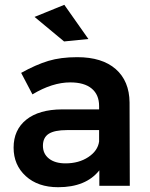

<svg xmlns="http://www.w3.org/2000/svg" viewBox="-20 -780 630 806"><path d="M351.1 -616.2 249 -606 125 -709 250 -759.8ZM524.9 0H397V-64.9Q340.8 5.9 224.1 5.9Q139.2 5.9 88.1 -40.8Q37.1 -87.4 37.1 -160.2Q37.1 -234.9 90.3 -277.6Q143.6 -320.3 240.2 -320.8H396V-335Q396 -382.3 365 -408.2Q334 -434.1 274.9 -434.1Q199.7 -434.1 116.2 -383.8L68.8 -474.1Q131.3 -508.8 183.1 -524.4Q234.9 -540 304.2 -540Q408.7 -540 465.8 -490Q522.9 -439.9 523.9 -350.1ZM254.9 -94.2Q311 -94.2 350.8 -120.6Q390.6 -147 396 -186V-233.9H261.2Q209 -233.9 184.6 -218.3Q160.2 -202.6 160.2 -168Q160.2 -134.3 185.5 -114.3Q210.9 -94.2 254.9 -94.2Z"/></svg>

Font: Montserrat-Arabic Medium
Style: Regular
Weight: 500
Designer: Mohamed Gaber
Foundry: Kief Type Foundry
Version: Version 5.008;PS 005.008;hotconv 1.0.88;makeotf.lib2.5.64775